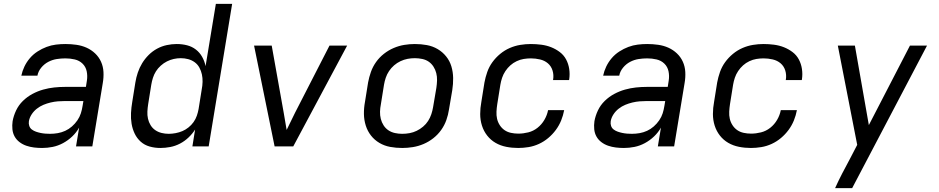

<svg xmlns="http://www.w3.org/2000/svg" viewBox="-20 -755 4840 990"><path d="M197 8Q176 8 155.5 5.5Q135 3 116 -3.5Q97 -10 81 -22Q65 -34 55.5 -51Q46 -68 44 -88.5Q42 -109 45 -130Q50 -158 63 -185.5Q76 -213 98 -234.5Q120 -256 147 -270.5Q174 -285 202.5 -293Q231 -301 259.5 -304Q288 -307 316 -307H423L428 -339Q432 -364 427 -387.5Q422 -411 405.5 -427Q389 -443 365.5 -448.5Q342 -454 317 -454Q295 -454 272.5 -450.5Q250 -447 229 -436Q208 -425 192.5 -406Q177 -387 173 -365H90Q95 -389 106 -412Q117 -435 134 -455Q151 -475 173.5 -489.5Q196 -504 220 -513Q244 -522 268.5 -525Q293 -528 317 -528Q346 -528 374 -524Q402 -520 426.5 -509Q451 -498 470.5 -479.5Q490 -461 501 -436.5Q512 -412 513.5 -384Q515 -356 510 -327L456 0H372L388 -97Q374 -72 352.5 -51.5Q331 -31 305 -17Q279 -3 251.5 2.5Q224 8 197 8ZM238 -65Q258 -65 278 -68.5Q298 -72 316.5 -80.5Q335 -89 351 -103Q367 -117 379 -134.5Q391 -152 397 -171Q403 -190 406 -210L410 -234H315Q297 -234 278.5 -232.5Q260 -231 241 -226.5Q222 -222 204 -214.5Q186 -207 170 -194.5Q154 -182 143 -165Q132 -148 129 -130Q127 -117 131 -105.5Q135 -94 144.5 -87Q154 -80 165.5 -76Q177 -72 189 -69.5Q201 -67 213.5 -66Q226 -65 238 -65Z M807 8Q778 8 751.5 0.5Q725 -7 705.5 -24.5Q686 -42 674.5 -66Q663 -90 658.5 -117Q654 -144 655.5 -172.5Q657 -201 662 -230L678 -330Q682 -355 690.5 -380.5Q699 -406 713 -429Q727 -452 746.5 -471.5Q766 -491 790 -504Q814 -517 840 -522.5Q866 -528 891 -528Q919 -528 944.5 -521.5Q970 -515 990 -499.5Q1010 -484 1022.5 -461.5Q1035 -439 1040 -414L1093 -735H1177L1056 0H972L986 -87Q972 -65 952 -46Q932 -27 908 -14.5Q884 -2 858 3Q832 8 807 8ZM850 -65Q867 -65 885.5 -68.5Q904 -72 920.5 -79Q937 -86 952 -98Q967 -110 978 -125.5Q989 -141 995 -158.5Q1001 -176 1004 -193L1020 -293Q1024 -313 1024.5 -333Q1025 -353 1021 -371.5Q1017 -390 1008 -406.5Q999 -423 984 -434Q969 -445 950.5 -450Q932 -455 912 -455Q894 -455 876 -451Q858 -447 841 -438.5Q824 -430 809 -416.5Q794 -403 784 -387Q774 -371 768.5 -353.5Q763 -336 760 -318L744 -218Q741 -199 740 -180Q739 -161 743 -143Q747 -125 756.5 -109.5Q766 -94 780.5 -84Q795 -74 813 -69.5Q831 -65 850 -65Z M1396 0 1290 -520H1381L1443 -173Q1447 -151 1450.5 -129Q1454 -107 1458 -85Q1468 -107 1479.5 -129Q1491 -151 1501 -173L1679 -520H1770L1492 0Z M2054 8Q2022 8 1992 2.5Q1962 -3 1936.5 -18Q1911 -33 1893 -56Q1875 -79 1866 -107.5Q1857 -136 1856.5 -167Q1856 -198 1862 -230L1878 -330Q1883 -357 1892.5 -384Q1902 -411 1919 -435Q1936 -459 1959.5 -477.5Q1983 -496 2010 -507.5Q2037 -519 2064.5 -523.5Q2092 -528 2119 -528Q2151 -528 2181 -522.5Q2211 -517 2236.5 -502Q2262 -487 2280.5 -464Q2299 -441 2307.5 -412.5Q2316 -384 2316.5 -353Q2317 -322 2312 -290L2295 -190Q2291 -163 2281.5 -136Q2272 -109 2255 -85Q2238 -61 2214.5 -42.5Q2191 -24 2164 -12.5Q2137 -1 2109 3.5Q2081 8 2054 8ZM2054 -65Q2073 -65 2092 -68.5Q2111 -72 2128.5 -80.5Q2146 -89 2161.5 -102Q2177 -115 2187.5 -131.5Q2198 -148 2204 -166Q2210 -184 2213 -202L2230 -302Q2233 -322 2233.5 -341Q2234 -360 2229.5 -378Q2225 -396 2215 -411.5Q2205 -427 2190.5 -437Q2176 -447 2157 -451Q2138 -455 2119 -455Q2100 -455 2081.5 -451.5Q2063 -448 2045 -439.5Q2027 -431 2012 -418Q1997 -405 1986 -388.5Q1975 -372 1969 -354Q1963 -336 1960 -318L1944 -218Q1940 -198 1939.5 -179Q1939 -160 1943.5 -142Q1948 -124 1958 -108.5Q1968 -93 1983 -83Q1998 -73 2016.5 -69Q2035 -65 2054 -65Z M2652 8Q2620 8 2590 2Q2560 -4 2535 -18.5Q2510 -33 2492 -56Q2474 -79 2465 -107.5Q2456 -136 2456 -167Q2456 -198 2462 -230L2478 -330Q2483 -357 2492.5 -384Q2502 -411 2519 -434.5Q2536 -458 2559 -477Q2582 -496 2608.5 -507.5Q2635 -519 2662.5 -523.5Q2690 -528 2717 -528Q2744 -528 2771 -524.5Q2798 -521 2822 -511.5Q2846 -502 2866.5 -486.5Q2887 -471 2899 -448.5Q2911 -426 2915 -399.5Q2919 -373 2915 -346L2914 -342H2831L2832 -344Q2836 -369 2829 -391.5Q2822 -414 2805 -428.5Q2788 -443 2764.5 -448.5Q2741 -454 2717 -454Q2699 -454 2680.5 -451Q2662 -448 2644 -439.5Q2626 -431 2611.5 -418Q2597 -405 2586 -388.5Q2575 -372 2569 -354Q2563 -336 2560 -318L2544 -218Q2541 -199 2540 -179.5Q2539 -160 2543 -142.5Q2547 -125 2557 -109.5Q2567 -94 2581.5 -84Q2596 -74 2614.5 -70Q2633 -66 2653 -66Q2678 -66 2704 -72.5Q2730 -79 2751.5 -96Q2773 -113 2787 -137Q2801 -161 2806 -187H2889Q2884 -160 2873.5 -134Q2863 -108 2846 -85Q2829 -62 2807 -43.5Q2785 -25 2759 -13Q2733 -1 2705.5 3.5Q2678 8 2652 8Z M3197 8Q3176 8 3155.5 5.5Q3135 3 3116 -3.5Q3097 -10 3081 -22Q3065 -34 3055.5 -51Q3046 -68 3044 -88.5Q3042 -109 3045 -130Q3050 -158 3063 -185.5Q3076 -213 3098 -234.5Q3120 -256 3147 -270.5Q3174 -285 3202.5 -293Q3231 -301 3259.5 -304Q3288 -307 3316 -307H3423L3428 -339Q3432 -364 3427 -387.5Q3422 -411 3405.5 -427Q3389 -443 3365.5 -448.5Q3342 -454 3317 -454Q3295 -454 3272.5 -450.5Q3250 -447 3229 -436Q3208 -425 3192.5 -406Q3177 -387 3173 -365H3090Q3095 -389 3106 -412Q3117 -435 3134 -455Q3151 -475 3173.5 -489.5Q3196 -504 3220 -513Q3244 -522 3268.5 -525Q3293 -528 3317 -528Q3346 -528 3374 -524Q3402 -520 3426.5 -509Q3451 -498 3470.5 -479.5Q3490 -461 3501 -436.5Q3512 -412 3513.5 -384Q3515 -356 3510 -327L3456 0H3372L3388 -97Q3374 -72 3352.5 -51.5Q3331 -31 3305 -17Q3279 -3 3251.5 2.5Q3224 8 3197 8ZM3238 -65Q3258 -65 3278 -68.5Q3298 -72 3316.5 -80.5Q3335 -89 3351 -103Q3367 -117 3379 -134.5Q3391 -152 3397 -171Q3403 -190 3406 -210L3410 -234H3315Q3297 -234 3278.5 -232.5Q3260 -231 3241 -226.5Q3222 -222 3204 -214.5Q3186 -207 3170 -194.5Q3154 -182 3143 -165Q3132 -148 3129 -130Q3127 -117 3131 -105.5Q3135 -94 3144.5 -87Q3154 -80 3165.5 -76Q3177 -72 3189 -69.5Q3201 -67 3213.5 -66Q3226 -65 3238 -65Z M3852 8Q3820 8 3790 2Q3760 -4 3735 -18.5Q3710 -33 3692 -56Q3674 -79 3665 -107.5Q3656 -136 3656 -167Q3656 -198 3662 -230L3678 -330Q3683 -357 3692.5 -384Q3702 -411 3719 -434.5Q3736 -458 3759 -477Q3782 -496 3808.5 -507.5Q3835 -519 3862.5 -523.5Q3890 -528 3917 -528Q3944 -528 3971 -524.5Q3998 -521 4022 -511.5Q4046 -502 4066.5 -486.5Q4087 -471 4099 -448.5Q4111 -426 4115 -399.5Q4119 -373 4115 -346L4114 -342H4031L4032 -344Q4036 -369 4029 -391.5Q4022 -414 4005 -428.5Q3988 -443 3964.5 -448.5Q3941 -454 3917 -454Q3899 -454 3880.5 -451Q3862 -448 3844 -439.5Q3826 -431 3811.5 -418Q3797 -405 3786 -388.5Q3775 -372 3769 -354Q3763 -336 3760 -318L3744 -218Q3741 -199 3740 -179.5Q3739 -160 3743 -142.5Q3747 -125 3757 -109.5Q3767 -94 3781.5 -84Q3796 -74 3814.5 -70Q3833 -66 3853 -66Q3878 -66 3904 -72.5Q3930 -79 3951.5 -96Q3973 -113 3987 -137Q4001 -161 4006 -187H4089Q4084 -160 4073.5 -134Q4063 -108 4046 -85Q4029 -62 4007 -43.5Q3985 -25 3959 -13Q3933 -1 3905.5 3.5Q3878 8 3852 8Z M4286 215Q4303 177 4322.5 139.5Q4342 102 4362 65L4400 -8L4300 -520H4388L4460 -110L4672 -520H4760L4374 215Z"/></svg>

Font: Iosevka Custom Oblique
Style: Regular
Weight: 400
Italic angle: -9°
Designer: Belleve Invis
Foundry: Belleve Invis
Version: Version 27.0.1